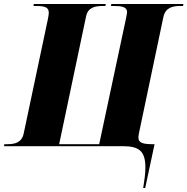

<svg xmlns="http://www.w3.org/2000/svg" viewBox="-45 -734 941 964"><path d="M674 210H684L731 -10H725C679 -10 650 -14 650 -43C650 -48 651 -54 652 -62L775 -647C785 -696 821 -704 861 -704H874L876 -714H514L512 -704H525C564 -704 593 -700 593 -674C593 -670 591 -657 588 -643L453 -10H252L387 -651C396 -697 432 -704 472 -704H484L486 -714H125L123 -704H136C183 -704 199 -696 200 -671C200 -662 198 -650 195 -636L74 -64C64 -17 29 -10 -10 -10H-23L-25 0H572C653 0 685 24 685 108C685 140 679 178 674 210Z"/></svg>

Font: Noto Serif Display SemiCondensed Black
Style: Italic
Weight: 900
Width: 4
Italic angle: -12°
Designer: Monotype Design Team
Foundry: Monotype Imaging Inc.
Version: Version 2.009